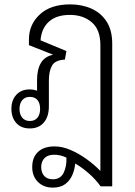

<svg xmlns="http://www.w3.org/2000/svg" viewBox="-20 -580 614 876"><path d="M221 276Q179 276 153 250Q127 224 127 182Q127 138 153.5 113Q180 88 229 88Q264 88 301.5 104Q339 120 374.5 145.5Q410 171 438 200V-374Q438 -445 398.5 -478.5Q359 -512 299 -512Q237 -512 203 -481Q169 -450 165 -396L283 -347L276 -308Q232 -306 217.5 -281Q203 -256 203 -211V-95Q203 -48 180 -21Q157 6 116 6Q76 6 54 -19Q32 -44 32 -84Q32 -123 54.5 -147.5Q77 -172 115 -172Q134 -172 149 -166V-214Q149 -263 166.5 -292.5Q184 -322 221 -330V-331L112 -374V-400Q112 -468 161.5 -514Q211 -560 300 -560Q354 -560 397.5 -540.5Q441 -521 466.5 -481.5Q492 -442 492 -381V270H439Q416 238 384.5 210.5Q353 183 323 166Q321 193 310 218.5Q299 244 277.5 260Q256 276 221 276ZM116 -28Q139 -28 151 -43Q163 -58 163 -83Q163 -109 151 -123.5Q139 -138 116 -138Q94 -138 81.5 -123Q69 -108 69 -83Q69 -58 81.5 -43Q94 -28 116 -28ZM221 238Q256 238 270.5 208Q285 178 283 139Q256 126 227 126Q198 126 183 141.5Q168 157 168 182Q168 208 182 223Q196 238 221 238Z"/></svg>

Font: Noto Sans Thai Looped SemiCondensed Light
Style: Regular
Weight: 300
Width: 4
Designer: Sasikarn Vongin, Ben Mitchell
Foundry: The Fontpad Ltd
Version: Version 1.001; ttfautohint (v1.8.4.7-5d5b)